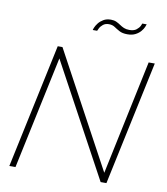

<svg xmlns="http://www.w3.org/2000/svg" viewBox="-97 -999 936 1079"><g transform="rotate(10 371.0 -459.0)"><path d="M181 -710H208L562 -55L700 -709H735L584 0H551L202 -644L65 0H30ZM554 -844Q526 -844 508.5 -853.5Q491 -863 477 -872.5Q463 -882 443 -882Q423 -882 410 -871.5Q397 -861 391 -849Q385 -837 384 -834H359Q359 -837 364 -849Q369 -861 379.5 -874.5Q390 -888 407.5 -898.5Q425 -909 450 -909Q468 -909 481 -903Q494 -897 505.5 -889Q517 -881 530 -875.5Q543 -870 561 -870Q587 -870 601 -881Q615 -892 621 -904Q627 -916 627 -918H652Q651 -914 646 -902Q641 -890 629.5 -876.5Q618 -863 599.5 -853.5Q581 -844 554 -844Z"/></g></svg>

Font: Raleway Thin ExtraLight
Style: Italic
Weight: 250
Italic angle: -12°
Version: Version 4.026